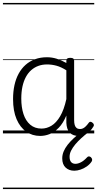

<svg xmlns="http://www.w3.org/2000/svg" viewBox="-20 -909 662 1308"><path d="M254 17Q200 17 158.5 -12Q117 -41 93 -97Q69 -153 69 -234Q69 -285 78.5 -328.5Q88 -372 107 -407Q126 -442 154 -467Q182 -492 218.5 -505.5Q255 -519 300 -519Q334 -519 366 -509Q398 -499 432 -480V-496Q432 -506 438.5 -510.5Q445 -515 459 -515Q473 -515 479 -510.5Q485 -506 485 -496V-92Q485 -71 489 -57.5Q493 -44 502 -37Q511 -30 525 -30Q536 -30 545.5 -34.5Q555 -39 565 -49Q575 -59 585 -73Q590 -80 596.5 -79.5Q603 -79 610 -73Q617 -68 619 -61Q621 -54 617 -48Q606 -28 589.5 -13.5Q573 1 554.5 9Q536 17 516 17Q496 17 481 11.5Q466 6 455 -5.5Q444 -17 438.5 -34Q433 -51 432 -72Q432 -84 432 -97Q432 -110 432 -122Q410 -69 380 -38.5Q350 -8 318 4.5Q286 17 254 17ZM125 -237Q125 -178 140 -132Q155 -86 186 -59.5Q217 -33 263 -33Q298 -33 330.5 -52.5Q363 -72 389.5 -116.5Q416 -161 432 -234V-430Q396 -453 364 -461.5Q332 -470 301 -470Q268 -470 241 -460Q214 -450 192.5 -431Q171 -412 156 -384Q141 -356 133 -319.5Q125 -283 125 -237ZM486 254Q450 254 427 232.5Q404 211 404 170Q404 146 413.5 123Q423 100 440.5 77.5Q458 55 482.5 32.5Q507 10 537 -14L581 -13V-7Q556 12 533.5 32.5Q511 53 493 74.5Q475 96 464.5 117Q454 138 454 159Q454 183 464.5 195Q475 207 494 207Q511 207 531.5 196.5Q552 186 572 164Q578 157 584.5 156.5Q591 156 598 161Q606 168 607.5 176Q609 184 604 192Q591 211 571 225Q551 239 528.5 246.5Q506 254 486 254ZM0 369H622V379H0ZM0 -20H622V0H0ZM0 -505H622V-500H0ZM0 -889H622V-879H0Z"/></svg>

Font: Playwrite HR Lijeva Guides
Style: Regular
Weight: 400
Designer: Veronika Burian, José Scaglione
Foundry: TypeTogether
Version: Version 1.003